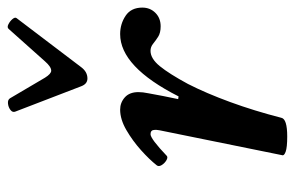

<svg xmlns="http://www.w3.org/2000/svg" viewBox="-152 -592 758 493"><g transform="rotate(-90 226.5 -346.0)"><path d="M122 13Q94 13 83 9Q72 5 74 0L138 -315Q139 -320 139 -322.5Q139 -325 139 -327Q139 -338 128 -338Q116 -338 72 -296Q68 -293 60.5 -297.5Q53 -302 48.5 -309.5Q44 -317 48 -322Q63 -341 87 -362.5Q111 -384 138.5 -400Q166 -416 191 -416Q209 -416 222.5 -404Q236 -392 236 -369Q236 -358 233 -343.5Q230 -329 226 -306L218 -267L225 -266Q301 -416 385 -416Q411 -416 432 -402Q453 -388 453 -359Q453 -339 439.5 -325.5Q426 -312 405 -312Q388 -312 378 -318.5Q368 -325 360 -331.5Q352 -338 342 -338Q322 -338 302.5 -314Q283 -290 257 -242Q233 -195 210.5 -133.5Q188 -72 170 -2Q167 13 122 13ZM271 -500Q257 -500 251 -516L186 -685Q183 -692 190 -697.5Q197 -703 206.5 -704Q216 -705 220 -699L273 -609Q283 -593 291 -593Q301 -593 315 -609L398 -702Q402 -707 410 -703Q418 -699 423.5 -692.5Q429 -686 426 -682L300 -516Q288 -500 271 -500Z"/></g></svg>

Font: Junicode SmExp
Style: Bold Italic
Weight: 700
Width: 6
Italic angle: -11°
Designer: Peter S. Baker
Version: Version 2.205; ttfautohint (v1.8.4)